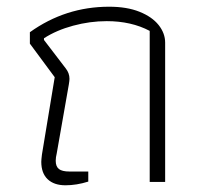

<svg xmlns="http://www.w3.org/2000/svg" viewBox="-20 -542 596 572"><path d="M103 -60Q103 -66 105 -82L143 -312L69 -412V-446Q175 -522 305 -522Q358 -522 395.5 -507Q433 -492 452.5 -467.5Q472 -443 472 -415V0H426V-450Q371 -479 298 -479Q248 -479 198 -465.5Q148 -452 111 -428V-423L176 -338Q187 -324 187 -307Q187 -302 185 -290L149 -85Q146 -73 146 -63Q146 -46 155.5 -38.5Q165 -31 187 -31H243V-1Q208 10 175 10Q141 10 122 -8Q103 -26 103 -60Z"/></svg>

Font: Athiti Light
Style: Regular
Weight: 300
Designer: CadsonDemak Team
Foundry: CadsonDemak
Version: Version 1.033